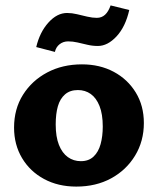

<svg xmlns="http://www.w3.org/2000/svg" viewBox="-20 -676 584 710"><path d="M262 14Q195 14 143 -14Q91 -42 61.5 -91.5Q32 -141 32 -204Q32 -273 65 -325.5Q98 -378 154.5 -408Q211 -438 283 -438Q349 -438 400.5 -410.5Q452 -383 482 -334Q512 -285 512 -221Q512 -154 479.5 -100.5Q447 -47 391 -16.5Q335 14 262 14ZM279 -80Q308 -80 326 -97Q344 -114 352 -143Q360 -172 360 -208Q360 -254 348 -284Q336 -314 315.5 -328.5Q295 -343 268 -343Q239 -343 220.5 -327Q202 -311 194 -283Q186 -255 186 -216Q186 -170 198 -140Q210 -110 231 -95Q252 -80 279 -80ZM183 -484 114 -502Q127 -557 159 -592.5Q191 -628 228 -628Q246 -628 264.5 -623.5Q283 -619 302.5 -614.5Q322 -610 338 -610Q356 -610 368.5 -621.5Q381 -633 389 -656L458 -639Q444 -577 411 -541.5Q378 -506 342 -506Q322 -506 303 -510.5Q284 -515 266.5 -519Q249 -523 232 -523Q214 -523 200.5 -512.5Q187 -502 183 -484Z"/></svg>

Font: Ysabeau Office ExtraBold
Style: Regular
Weight: 800
Designer: Christian Thalmann (Catharsis Fonts)
Version: Version 2.001;gftools[0.9.30]; featfreeze: tnum,lnum,ss02